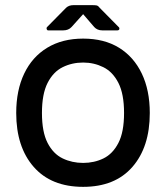

<svg xmlns="http://www.w3.org/2000/svg" viewBox="-20 -716 647 746"><path d="M303 -661 258 -611Q246 -598 226 -598H167Q163 -598 161.5 -602.5Q160 -607 162 -610L237 -686Q248 -696 265 -696H340Q349 -696 355 -695Q361 -694 367 -686L442 -610Q445 -607 443.5 -602.5Q442 -598 436 -598H377Q358 -598 346 -611ZM303 10Q179 10 111 -67.5Q43 -145 43 -277Q43 -365 74 -430Q105 -495 163.5 -530.5Q222 -566 303 -566Q385 -566 442.5 -530.5Q500 -495 531 -430Q562 -365 562 -277Q562 -145 494.5 -67.5Q427 10 303 10ZM303 -83Q346 -83 382 -100.5Q418 -118 440 -160.5Q462 -203 462 -277Q462 -351 440 -394Q418 -437 381.5 -455Q345 -473 303 -473Q260 -473 223.5 -455Q187 -437 165 -394Q143 -351 143 -277Q143 -203 165 -160.5Q187 -118 223.5 -100.5Q260 -83 303 -83Z"/></svg>

Font: Zain
Style: Bold
Weight: 700
Designer: Zain,Boutros
Foundry: Mobile Telecommunications Company (Zain), 2024
Version: Version 1.50; ttfautohint (v1.8.4)